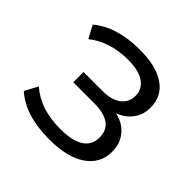

<svg xmlns="http://www.w3.org/2000/svg" viewBox="-145 -689 839 839"><g transform="rotate(45 274.0 -270.0)"><path d="M263.7 8.8Q115.2 8.8 36.1 -62.5L68.4 -123Q142.6 -57.6 264.6 -57.6Q414.1 -57.6 414.1 -153.3Q414.1 -242.2 290 -242.2H162.1V-305.7H281.2Q334 -305.7 365.2 -328.6Q396.5 -351.6 396.5 -392.6Q396.5 -434.6 361.8 -458Q327.1 -481.4 261.7 -481.4Q150.4 -481.4 75.2 -421.9L43.9 -480.5Q125 -548.8 267.6 -548.8Q369.1 -548.8 424.3 -510.7Q479.5 -472.7 479.5 -401.4Q479.5 -358.4 455.1 -325.7Q430.7 -293 389.6 -278.3Q439.5 -267.6 468.3 -232.9Q497.1 -198.2 497.1 -148.4Q497.1 -75.2 436.5 -33.2Q376 8.8 263.7 8.8Z"/></g></svg>

Font: Min Sans
Style: Regular
Weight: 400
Designer: Jinseong-Kim, NotoSansCJK, Nunito
Foundry: Jinseong-Kim
Version: Version 1.400;Glyphs 3.1.2 (3151)